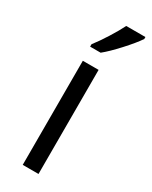

<svg xmlns="http://www.w3.org/2000/svg" viewBox="-200 -811 675 855"><g transform="rotate(30 137.0 -383.0)"><path d="M167 0H85.9V-535.2H167ZM82.5 -618.2Q106 -648.4 133.1 -691.4Q160.2 -734.4 175.8 -766.1H274.4V-755.9Q252.9 -724.1 210.4 -677.7Q168 -631.3 136.7 -606H82.5Z"/></g></svg>

Font: f3_21440 
Style: Regular
Weight: 400
Foundry: Ascender Corporation
Version: Version 1.10